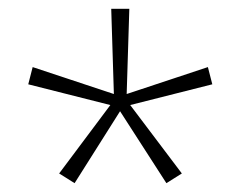

<svg xmlns="http://www.w3.org/2000/svg" viewBox="-20 -871 545 435"><path d="M273 -851 267 -658 451 -719 461 -680 275 -633 392 -478 357 -456 252 -619 149 -456 114 -478 230 -633 44 -680 54 -719 238 -658 232 -851Z"/></svg>

Font: Noto Sans Tamil UI Condensed ExtraLight
Style: Regular
Weight: 200
Width: 3
Designer: Jelle Bosma - Monotype Design Team
Foundry: Monotype Imaging Inc.
Version: Version 2.004; ttfautohint (v1.8.4.7-5d5b)